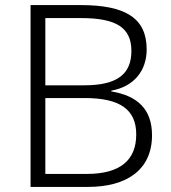

<svg xmlns="http://www.w3.org/2000/svg" viewBox="-20 -734 672 754"><path d="M298 -714H100V0H326C475 0 577 -65 577 -203C577 -304 521 -358 417 -375V-378C507 -394 556 -457 556 -540C556 -662 474 -714 298 -714ZM311 -399H158V-663H298C436 -663 496 -626 496 -534C496 -445 443 -399 311 -399ZM158 -349H312C450 -349 515 -305 515 -206C515 -105 452 -51 321 -51H158Z"/></svg>

Font: Noto Sans Myanmar UI Light
Style: Regular
Weight: 300
Designer: Monotype Design Team
Foundry: Monotype Imaging Inc.
Version: Version 2.103